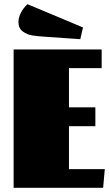

<svg xmlns="http://www.w3.org/2000/svg" viewBox="-20 -896 520 916"><path d="M45 0ZM465 -660V-571H309V-384H435V-294H309V-89H480L472 0H45V-660ZM204 -720Q158 -723 133.5 -727Q109 -731 88.5 -746Q68 -761 68 -791Q68 -813 80.5 -836.5Q93 -860 111 -876L376 -765L363 -709Z"/></svg>

Font: Sansita Black
Style: Regular
Weight: 900
Designer: Pablo Cosgaya
Foundry: Omnibus-Type
Version: Version 1.006; ttfautohint (v1.5)